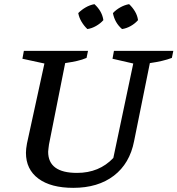

<svg xmlns="http://www.w3.org/2000/svg" viewBox="-20 -895 855 925"><path d="M333 10Q225 10 165 -34.5Q105 -79 105 -159Q105 -177 110 -204L194 -589L88 -612L95 -650H404L397 -616Q376 -607 351.5 -601.5Q327 -596 294 -591L216 -199Q215 -188 213.5 -179.5Q212 -171 212 -164Q212 -62 351 -62Q458 -62 526 -134L622 -589L522 -612L529 -650H815L808 -616Q766 -600 702 -591L626 -215Q605 -107 528.5 -48.5Q452 10 333 10ZM435 -875Q472 -841 478 -798Q464 -782 443 -770Q422 -758 401 -755Q385 -770 373 -790Q361 -810 357 -832Q373 -848 393 -859.5Q413 -871 435 -875ZM602 -875Q619 -859 630.5 -839.5Q642 -820 645 -798Q630 -781 609.5 -769.5Q589 -758 568 -755Q533 -785 524 -832Q539 -848 559.5 -859.5Q580 -871 602 -875Z"/></svg>

Font: Piazzolla Medium
Style: Italic
Weight: 500
Italic angle: -11.3°
Designer: Juan Pablo del Peral
Foundry: Huerta Tipografica
Version: Version 1.330